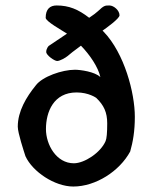

<svg xmlns="http://www.w3.org/2000/svg" viewBox="-20 -680 567 702"><path d="M158 -512C158 -512 149 -503 149 -490C149 -478 179 -457 189 -457C199 -457 220 -469 227 -475C232 -480 253 -496 276 -513C308 -480 339 -435 347 -398C327 -418 273 -425 254 -425C207 -425 135 -400 111 -368C76 -325 45 -273 45 -217C45 -194 67 -128 73 -109C99 -52 180 2 248 2C330 2 417 -54 456 -126C466 -161 473 -200 473 -253C473 -340 435 -485 359 -564L355 -568C368 -577 417 -612 417 -624C417 -642 396 -660 380 -660C364 -660 360 -660 338 -639C333 -634 321 -625 306 -615C266 -646 232 -660 187 -660C163 -660 147 -647 147 -615C147 -602 205 -570 225 -557ZM366 -164C348 -122 289 -83 250 -83C186 -83 148 -151 148 -208C148 -271 176 -342 260 -342C305 -342 332 -322 332 -322C360 -295 372 -269 372 -229C372 -194 370 -173 366 -164Z"/></svg>

Font: Itim
Style: Regular
Weight: 400
Designer: CadsonDemak Team
Foundry: Pablo Impallari
Version: Version 1.002;PS 001.002;hotconv 1.0.88;makeotf.lib2.5.64775